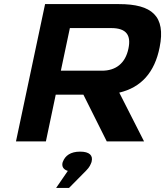

<svg xmlns="http://www.w3.org/2000/svg" viewBox="-20 -690 806 937"><path d="M561 -670H200L58 0H204L252 -228H387L501 0H683L562 -238C669 -263 735 -337 759 -459C790 -612 721 -670 561 -670ZM254 227H317L400 143C418 125 422 113 427 100V99C435 69 417 50 371 50C324 50 298 70 287 99L286 101C280 121 288 137 311 144ZM277 -345 321 -553H523C598 -553 620 -517 607 -454C592 -379 543 -345 478 -345Z"/></svg>

Font: LT Wave Bold
Style: Italic
Weight: 700
Designer: Daniel Lyons
Version: Version 2.5 (Glyphs App)